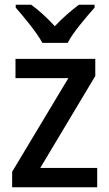

<svg xmlns="http://www.w3.org/2000/svg" viewBox="-20 -786 458 806"><path d="M158 -606H264C287 -651 343 -715 377 -754V-766H311C277 -740 245 -713 210 -676C178 -711 142 -744 111 -766H46V-754C81 -714 134 -650 158 -606ZM388 0V-81H149L380 -467V-539H45V-458H267L31 -65V0Z"/></svg>

Font: Noto Sans Arabic SemCond Med
Style: Regular
Weight: 500
Width: 4
Designer: Monotype Design Team, Nadine Chahine, Nizar Qandah and Khaled Hosny
Foundry: Monotype Imaging Inc.
Version: Version 2.012